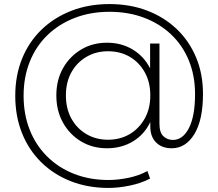

<svg xmlns="http://www.w3.org/2000/svg" viewBox="-20 -725 1073 944"><path d="M514 199Q412 199 328 166Q244 133 182.5 72.5Q121 12 88 -71Q55 -154 55 -254Q55 -354 88.5 -436.5Q122 -519 184 -579Q246 -639 331 -672Q416 -705 518 -705Q619 -705 703 -673Q787 -641 848.5 -582.5Q910 -524 944 -443Q978 -362 978 -263Q978 -135 935.5 -65.5Q893 4 824 4Q776 4 747.5 -24.5Q719 -53 719 -103V-125Q690 -64 634 -30Q578 4 506 4Q435 4 379 -29.5Q323 -63 290 -121.5Q257 -180 257 -256Q257 -332 290 -390Q323 -448 379 -481.5Q435 -515 506 -515Q577 -515 632.5 -481.5Q688 -448 718 -389V-511H764V-116Q764 -73 783.5 -55Q803 -37 830 -37Q879 -37 909 -95.5Q939 -154 939 -262Q939 -353 908.5 -427.5Q878 -502 821.5 -555.5Q765 -609 688 -638Q611 -667 518 -667Q425 -667 347.5 -637Q270 -607 213.5 -552.5Q157 -498 126.5 -422Q96 -346 96 -254Q96 -163 126 -87Q156 -11 212 44.5Q268 100 344.5 130Q421 160 514 160Q559 160 610.5 149.5Q662 139 705 116L718 153Q674 176 618 187.5Q562 199 514 199ZM511 -38Q571 -38 617.5 -65.5Q664 -93 691.5 -142Q719 -191 719 -256Q719 -321 691.5 -370Q664 -419 617.5 -446Q571 -473 511 -473Q452 -473 405 -445.5Q358 -418 331 -369.5Q304 -321 304 -256Q304 -191 331 -142Q358 -93 405 -65.5Q452 -38 511 -38Z"/></svg>

Font: Montserrat Light
Style: Regular
Weight: 300
Designer: Julieta Ulanovsky
Foundry: Julieta Ulanovsky
Version: Version 9.000; ttfautohint (v1.8.4.7-5d5b)